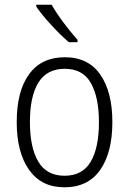

<svg xmlns="http://www.w3.org/2000/svg" viewBox="-20 -785 547 815"><path d="M457 -267Q457 -394 406 -468Q355 -542 255 -542Q156 -542 103.5 -470Q51 -398 51 -267Q51 -138 103.5 -64Q156 10 253 10Q354 10 405.5 -64Q457 -138 457 -267ZM107 -267Q107 -376 143 -434.5Q179 -493 255 -493Q332 -493 366 -432Q400 -371 400 -267Q400 -158 365 -98.5Q330 -39 254 -39Q178 -39 142.5 -99Q107 -159 107 -267ZM199 -765H134V-757Q156 -724 197.5 -679Q239 -634 272 -606H309V-616Q282 -646 250.5 -688Q219 -730 199 -765Z"/></svg>

Font: Noto Sans UI SemiCondensed Light
Style: Regular
Weight: 300
Width: 4
Designer: Monotype Design Team
Foundry: Monotype Imaging Inc.
Version: Version 1.901